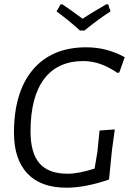

<svg xmlns="http://www.w3.org/2000/svg" viewBox="-20 -866 615 893"><path d="M483 -846 494 -813Q435 -775 373 -724H352Q294 -776 243 -813L262 -846H270Q306 -822 364 -779Q389 -796 474 -846ZM381 -646Q477 -646 560 -600L535 -529L526 -527Q447 -582 368 -582Q248 -582 185 -498.5Q122 -415 122 -255Q122 -154 164 -106Q206 -58 294 -58Q345 -58 420 -82L433 -160L443 -259L514 -264L501 -170L487 -31Q377 7 289 7Q169 7 107 -59.5Q45 -126 45 -248Q45 -438 133 -542Q221 -646 381 -646Z"/></svg>

Font: Alegreya Sans
Style: Italic
Weight: 400
Italic angle: -7°
Designer: Juan Pablo del Peral
Foundry: Huerta Tipografica
Version: Version 2.007